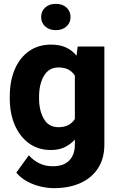

<svg xmlns="http://www.w3.org/2000/svg" viewBox="-20 -770 613 998"><path d="M30.8 -257.8V-268.1Q30.8 -348.6 56.6 -409.4Q82.5 -470.2 130.9 -504.2Q179.2 -538.1 245.6 -538.1Q291.5 -538.1 323.7 -522.9Q356 -507.8 377.9 -480.5L383.8 -528.3H522.5V-19Q522.5 53.7 489.5 104.5Q456.5 155.3 397.7 181.6Q338.9 208 260.7 208Q226.6 208 189.7 199.2Q152.8 190.4 119.9 172.4Q86.9 154.3 64.9 127L129.9 37.1Q151.9 62.5 183.3 78.4Q214.8 94.2 254.9 94.2Q310.1 94.2 339.6 64.7Q369.1 35.2 369.1 -19V-44.4Q346.2 -19 315.7 -4.6Q285.2 9.8 244.6 9.8Q178.7 9.8 130.6 -25.1Q82.5 -60.1 56.6 -120.6Q30.8 -181.2 30.8 -257.8ZM183.1 -268.1V-257.8Q183.1 -195.8 207.8 -152.3Q232.4 -108.9 283.2 -108.9Q314.5 -108.9 335.4 -120.1Q356.4 -131.3 369.1 -151.4V-376.5Q343.3 -419.4 284.2 -419.4Q233.9 -419.4 208.5 -376Q183.1 -332.5 183.1 -268.1ZM193.8 -681.2Q193.8 -711.4 214.8 -730.7Q235.8 -750 270 -750Q304.7 -750 325.7 -730.7Q346.7 -711.4 346.7 -681.2Q346.7 -651.9 325.7 -632.6Q304.7 -613.3 270 -613.3Q235.8 -613.3 214.8 -632.6Q193.8 -651.9 193.8 -681.2Z"/></svg>

Font: Vazirmatn RD UI ExtraBold
Style: Regular
Weight: 800
Designer: Saber Rastikerdar
Foundry: Saber Rastikerdar
Version: Version 33.003